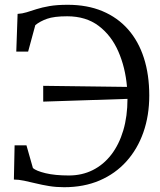

<svg xmlns="http://www.w3.org/2000/svg" viewBox="-20 -771 670 802"><path d="M247.5 11Q214.5 11 185.2 6.2Q156 1.5 129.8 -5Q103.5 -11.5 80.5 -16.2Q57.5 -21 38 -21L41 -164H90.5L117.5 -69Q131 -57 170.2 -47.5Q209.5 -38 267.5 -38Q322.5 -38 367.5 -60.5Q412.5 -83 445 -125.2Q477.5 -167.5 495 -226.5Q512.5 -285.5 512.5 -358L160.5 -346.5V-412.5L510.5 -408Q503.5 -489.5 474.2 -556.2Q445 -623 392 -663Q339 -703 260.5 -703Q206 -703 176.5 -692.5Q147 -682 127.5 -666L97.5 -555.5H48L53.5 -713Q73 -714 91.5 -719.8Q110 -725.5 132.5 -732.8Q155 -740 186.2 -745.5Q217.5 -751 262.5 -751Q344.5 -751 407.8 -724.5Q471 -698 514.8 -648.5Q558.5 -599 581 -529Q603.5 -459 603.5 -372Q603.5 -288.5 579 -218.5Q554.5 -148.5 508.2 -97Q462 -45.5 396.2 -17.2Q330.5 11 247.5 11Z"/></svg>

Font: Merriweather 7pt Light
Style: Regular
Weight: 300
Designer: Eben Sorkin
Foundry: Eben Sorkin
Version: Version 2.200;gftools[0.9.31]